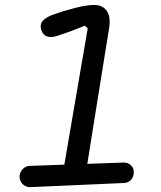

<svg xmlns="http://www.w3.org/2000/svg" viewBox="-20 -770 660 789"><path d="M243.5 -88Q259.5 -182.5 283.7 -323.3Q328.3 -584.8 340.5 -653.5L328.8 -664.3Q293 -650 270.1 -641.5Q247.2 -633 210.7 -621.2Q189.5 -615 173.3 -620.3Q157.2 -625.7 150.3 -645.2Q142 -668.7 156 -684.6Q170 -700.5 202.2 -711.2Q237.7 -724.2 286.7 -736.9Q335.7 -749.7 366.3 -749.7Q401 -749.7 418.4 -725.9Q435.8 -702.2 428.3 -653.5L403.5 -500.3Q386 -390.7 368.2 -280.6Q350.5 -170.5 335.7 -77Q333.2 -61.5 327.3 -49Q321.5 -36.5 309.8 -28.9Q298.2 -21.3 280.3 -22.7Q255.2 -24.3 246.8 -41.1Q238.3 -57.8 243.5 -88ZM60.5 -43.5Q60.5 -55.2 66.2 -65.3Q71.8 -75.5 81.5 -81.8Q91.2 -88.2 102.7 -88.3L487.3 -102Q505.5 -102.7 517.7 -91.3Q529.8 -80 529.8 -62.2Q529.8 -43.8 518.7 -31.3Q507.5 -18.8 489.7 -18L104.3 -1Q92.7 -0.7 82.6 -6.3Q72.5 -12 66.5 -21.9Q60.5 -31.8 60.5 -43.5Z"/></svg>

Font: Monaspace Radon Var
Style: Regular
Weight: 400
Designer: Riley Cran and the Lettermatic Team
Version: Version 1.000 (Monaspace Radon Var)